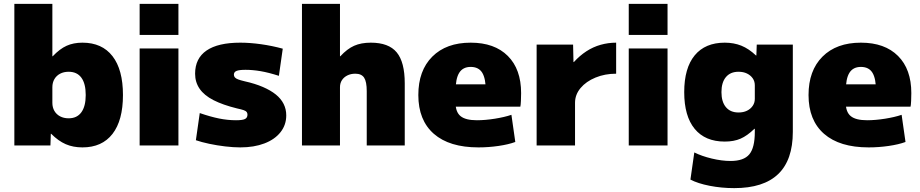

<svg xmlns="http://www.w3.org/2000/svg" viewBox="-20 -750 4745 990"><path d="M405 10Q357 10 319 -6.5Q281 -23 244 -60H242L240 0H54V-730H250V-460H252Q288 -498 323.5 -514Q359 -530 405 -530Q506 -530 560 -460.5Q614 -391 614 -260Q614 -129 560 -59.5Q506 10 405 10ZM334 -140Q377 -140 399.5 -171Q422 -202 422 -260Q422 -319 399.5 -349.5Q377 -380 334 -380Q309 -380 290 -370Q271 -360 260.5 -342Q250 -324 250 -300V-220Q250 -196 260.5 -178Q271 -160 290 -150Q309 -140 334 -140Z M700 -570V-730H900V-570ZM700 0V-500H900V0Z M1219 10Q1184 10 1141.5 5Q1099 0 1059 -8.5Q1019 -17 990 -27L1010 -167Q1065 -148 1109.5 -139Q1154 -130 1197 -130Q1231 -130 1243.5 -136.5Q1256 -143 1256 -159Q1256 -167 1252 -172.5Q1248 -178 1236.5 -182Q1225 -186 1202 -191Q1129 -209 1081 -233.5Q1033 -258 1009.5 -292Q986 -326 986 -370Q986 -449 1045 -489.5Q1104 -530 1219 -530Q1269 -530 1326 -522Q1383 -514 1438 -499L1418 -359Q1365 -376 1324 -383Q1283 -390 1246 -390Q1214 -390 1200 -384.5Q1186 -379 1186 -365Q1186 -357 1191 -351Q1196 -345 1208 -340.5Q1220 -336 1241 -331Q1295 -319 1335.5 -301.5Q1376 -284 1402.5 -262.5Q1429 -241 1442.5 -214Q1456 -187 1456 -155Q1456 -106 1426.5 -68.5Q1397 -31 1343.5 -10.5Q1290 10 1219 10Z M1537 0V-730H1733V-460H1735Q1770 -498 1806 -514Q1842 -530 1892 -530Q1984 -530 2025.5 -480Q2067 -430 2067 -320V0H1871V-280Q1871 -329 1857.5 -349.5Q1844 -370 1812 -370Q1789 -370 1771 -361Q1753 -352 1743 -336.5Q1733 -321 1733 -300V0Z M2447 10Q2297 10 2217 -60Q2137 -130 2137 -260Q2137 -386 2209 -458Q2281 -530 2407 -530Q2530 -530 2598.5 -461.5Q2667 -393 2667 -270Q2667 -252 2666 -230Q2665 -208 2663 -200H2247V-315H2508L2485 -280Q2485 -345 2466.5 -375Q2448 -405 2407 -405Q2367 -405 2348 -375Q2329 -345 2329 -280V-220Q2329 -172 2355 -151Q2381 -130 2439 -130Q2482 -130 2532 -138Q2582 -146 2617 -158L2637 -18Q2602 -5 2550.5 2.5Q2499 10 2447 10Z M2747 0V-520H2935L2937 -430H2939Q2969 -463 3003.5 -485.5Q3038 -508 3077 -519Q3116 -530 3157 -530V-370Q3099 -370 3050.5 -350Q3002 -330 2973.5 -296Q2945 -262 2945 -220V0Z M3222 -570V-730H3422V-570ZM3222 0V-500H3422V0Z M3766 220Q3700 220 3639 208Q3578 196 3540 176L3560 36Q3598 55 3650 67.5Q3702 80 3747 80Q3815 80 3843.5 46Q3872 12 3872 -70V-86H3870Q3833 -50 3798.5 -35Q3764 -20 3717 -20Q3616 -20 3562 -85.5Q3508 -151 3508 -275Q3508 -399 3562 -464.5Q3616 -530 3717 -530Q3764 -530 3802.5 -514.5Q3841 -499 3878 -464H3880L3882 -520H4068V-70Q4068 75 3992.5 147.5Q3917 220 3766 220ZM3788 -170Q3813 -170 3831.5 -179Q3850 -188 3861 -204Q3872 -220 3872 -240V-310Q3872 -331 3861 -346.5Q3850 -362 3831.5 -371Q3813 -380 3788 -380Q3746 -380 3723 -352.5Q3700 -325 3700 -275Q3700 -225 3723 -197.5Q3746 -170 3788 -170Z M4459 10Q4309 10 4229 -60Q4149 -130 4149 -260Q4149 -386 4221 -458Q4293 -530 4419 -530Q4542 -530 4610.5 -461.5Q4679 -393 4679 -270Q4679 -252 4678 -230Q4677 -208 4675 -200H4259V-315H4520L4497 -280Q4497 -345 4478.5 -375Q4460 -405 4419 -405Q4379 -405 4360 -375Q4341 -345 4341 -280V-220Q4341 -172 4367 -151Q4393 -130 4451 -130Q4494 -130 4544 -138Q4594 -146 4629 -158L4649 -18Q4614 -5 4562.5 2.5Q4511 10 4459 10Z"/></svg>

Font: M PLUS 1 Black
Style: Regular
Weight: 900
Designer: Coji Morishita
Foundry: UNDERFOREST DESIGN
Version: Version 1.001